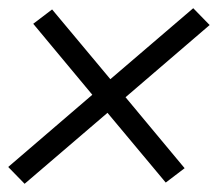

<svg xmlns="http://www.w3.org/2000/svg" viewBox="-28 -574 531 468"><path d="M32 -126 -8 -167 197 -343 53 -516 99 -551 241 -381 443 -554 483 -513 278 -337 422 -164 376 -129 234 -299Z"/></svg>

Font: Iosevka QP Light
Style: Italic
Weight: 300
Italic angle: -9°
Designer: Belleve Invis
Foundry: Belleve Invis
Version: Version 20.0.0; ttfautohint (v1.8.4)